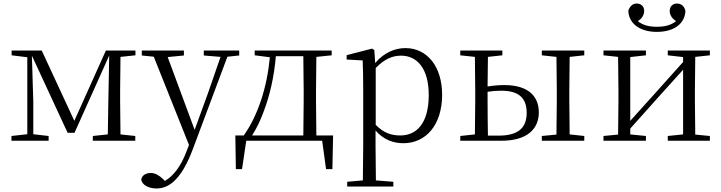

<svg xmlns="http://www.w3.org/2000/svg" viewBox="-20 -799 4096 1090"><path d="M135 0H256V-27L169 -37V-223L161 -483L364 -45H403L600 -484L595 -222L592 -36L507 -27V0H748V-27L664 -36L662 -227V-285L664 -476L749 -485V-512H581L402 -113L217 -512H46V-485L135 -474V-37L45 -27V0Z M1137 -484 1232 -476 1161 -271 1085 -62 932 -475 1024 -484V-512H785V-484L853 -477L1053 24L1039 60C1009 141 966 200 916 228L905 217C883 196 860 183 836 183C810 183 786 195 782 220C786 253 827 271 869 271C949 271 1016 204 1075 47L1271 -477L1338 -484V-512H1137Z M1426 -485 1512 -474C1496 -303 1445 -145 1364 -30H1316L1319 161H1354L1378 0H1809L1831 161H1867L1871 -30H1776L1774 -227V-285L1776 -476L1863 -485V-512H1426ZM1702 -30H1411C1438 -72 1460 -119 1477 -166C1514 -263 1537 -371 1546 -480H1702L1704 -285V-227Z M2270 14C2399 14 2490 -91 2490 -261C2490 -422 2404 -526 2282 -526C2223 -526 2160 -501 2110 -441L2105 -515L2092 -523L1948 -486V-461L2039 -456C2041 -406 2042 -351 2042 -282V30L2040 225L1951 233V260H2213V233L2114 225L2112 30V-58C2160 -3 2216 14 2270 14ZM2113 -413C2166 -467 2211 -483 2257 -483C2349 -483 2414 -409 2414 -259C2414 -94 2341 -30 2253 -30C2201 -30 2159 -44 2113 -90Z M2593 0H2826C2978 0 3039 -71 3039 -161C3039 -248 2984 -316 2843 -316C2811 -316 2779 -313 2748 -308L2750 -476L2832 -485V-512H2593V-485L2676 -476L2678 -285V-227L2676 -36L2593 -27ZM2748 -278C2773 -282 2799 -284 2826 -284C2925 -284 2970 -243 2970 -158C2970 -69 2917 -29 2810 -29H2750C2749 -84 2748 -170 2748 -227ZM3056 -485 3139 -476C3140 -420 3141 -339 3141 -285V-227C3141 -173 3140 -91 3139 -35L3056 -27V0H3297V-27L3214 -36L3212 -227V-285L3214 -476L3297 -485V-512H3056Z M3709 -618C3809 -618 3870 -667 3871 -739C3864 -764 3848 -779 3823 -779C3800 -779 3782 -763 3782 -737C3782 -714 3795 -694 3818 -679C3789 -655 3751 -647 3709 -647C3667 -647 3630 -655 3601 -679C3624 -693 3637 -714 3637 -737C3637 -763 3619 -779 3595 -779C3572 -779 3556 -764 3547 -739C3549 -667 3610 -618 3709 -618ZM3771 -485 3858 -475V-447L3694 -264L3558 -113V-475L3647 -485V-512H3406V-485L3489 -476L3491 -285V-227L3489 -35L3406 -27V0H3647V-27L3558 -36V-69L3718 -248L3858 -403V-36L3771 -27V0H4010V-27L3927 -35L3925 -227V-285L3927 -476L4010 -485V-512H3771Z"/></svg>

Font: Noto Serif SC Light
Style: Regular
Weight: 300
Designer: Ryoko NISHIZUKA 西塚涼子 (kana & ideographs); Frank Grießhammer (Latin, Greek & Cyrillic); Wenlong ZHANG 张文龙 (bopomofo); San
Foundry: Adobe
Version: Version 2.001;hotconv 1.1.0;makeotfexe 2.6.0